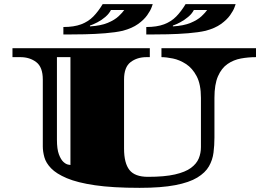

<svg xmlns="http://www.w3.org/2000/svg" viewBox="-20 -882 1257 924"><path d="M652 22Q522 22 437 9.5Q352 -3 301.5 -24.5Q251 -46 226 -72Q201 -98 193.5 -125.5Q186 -153 186 -177V-499Q186 -559 154.5 -583Q123 -607 78 -607H40V-650H701V-607H685Q640 -607 608.5 -583Q577 -559 577 -499V-167Q577 -97 603 -64Q629 -31 692 -31Q772 -31 822 -42.5Q872 -54 899 -74Q926 -94 936.5 -119.5Q947 -145 947 -174V-411Q947 -476 926.5 -515Q906 -554 875 -574Q844 -594 812 -600.5Q780 -607 757 -607V-650H1212V-607Q1175 -607 1139.5 -600.5Q1104 -594 1075 -574Q1046 -554 1029 -515Q1012 -476 1012 -411V-220Q1012 -183 1007.5 -147.5Q1003 -112 985.5 -81.5Q968 -51 929.5 -27.5Q891 -4 823.5 9Q756 22 652 22ZM319 -88V-607H254Q254 -607 254 -578Q254 -549 254 -503Q254 -457 254 -403Q254 -349 254 -298Q254 -247 254 -210Q254 -164 263.5 -139Q273 -114 285 -103Q297 -92 307.5 -90Q318 -88 319 -88ZM684 -716V-752Q735 -752 769.5 -765Q804 -778 828 -802.5Q852 -827 873 -862H1114Q1114 -862 1108.5 -846.5Q1103 -831 1087.5 -809Q1072 -787 1043.5 -766.5Q1015 -746 970 -734Q935 -726 885.5 -722Q836 -718 786 -717Q736 -716 699 -716ZM285 -716V-752Q336 -752 370.5 -765Q405 -778 429 -802.5Q453 -827 474 -862H715Q715 -862 709.5 -846.5Q704 -831 688.5 -809Q673 -787 644.5 -766.5Q616 -746 571 -734Q536 -726 486.5 -722Q437 -718 387 -717Q337 -716 300 -716ZM413 -755Q465 -758 498.5 -772Q532 -786 551 -804Q570 -822 578 -834H514Q505 -816 487 -800.5Q469 -785 448.5 -774.5Q428 -764 413 -759ZM812 -755Q864 -758 897.5 -772Q931 -786 950 -804Q969 -822 977 -834H913Q904 -816 885.5 -800.5Q867 -785 847 -774.5Q827 -764 812 -759Z"/></svg>

Font: Diplomata
Style: Regular
Weight: 400
Designer: Eduardo Rodriguez Tunni
Foundry: Eduardo Rodriguez Tunni
Version: Version 1.002; ttfautohint (v1.8.4.7-5d5b);gftools[0.9.23]